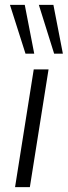

<svg xmlns="http://www.w3.org/2000/svg" viewBox="-20 -771 279 791"><path d="M42 0 119 -485H180L103 0ZM203 -550 140 -751H200L239 -550ZM85 -550 21 -751H82L121 -550Z"/></svg>

Font: Nunito Sans 12pt Light
Style: Italic
Weight: 300
Italic angle: -9°
Designer: Vernon Adams
Foundry: Vernon Adams
Version: Version 3.101;gftools[0.9.27]